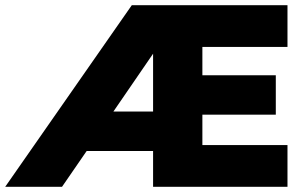

<svg xmlns="http://www.w3.org/2000/svg" viewBox="-36 -720 1179 740"><path d="M-16 0 472 -700H1072V-539H744V-430H1027V-278H744V-161H1072V0H554V-138H298L203 0ZM554 -290V-513L401 -290Z"/></svg>

Font: Lexend ExtraBold
Style: Regular
Weight: 800
Designer: Bonnie Shaver-Troup, Thomas Jockin
Foundry: Lexend
Version: Version 1.007; ttfautohint (v1.8.3)